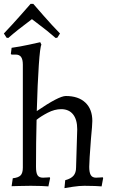

<svg xmlns="http://www.w3.org/2000/svg" viewBox="-31 -960 585 992"><path d="M87 -94V-626Q87 -653 78 -665.5Q69 -678 50 -678H29L25 -681L29 -713Q72 -719 118 -729Q164 -739 177 -742L183 -729Q176 -718 169.5 -623.5Q163 -529 159 -386Q273 -464 309 -464Q374 -464 410 -430Q446 -396 446 -335Q446 -315 439 -243Q430 -126 430 -98Q430 -69 438 -55.5Q446 -42 465 -42Q476 -42 486 -43Q496 -44 500 -44L502 -40L494 3Q485 2 460 1Q435 0 405 0Q379 0 345.5 5Q312 10 302 12L306 -29Q336 -37 349 -52.5Q362 -68 362 -94L368 -292Q368 -342 346.5 -369Q325 -396 285 -396Q251 -396 215.5 -377.5Q180 -359 158 -341Q155 -226 155 -98Q155 -67 163 -54.5Q171 -42 191 -42Q202 -42 212 -43Q222 -44 226 -44L228 -40L219 3Q210 2 184 1Q158 0 128 0Q95 0 67 1Q39 2 29 2L35 -39Q64 -42 75.5 -54Q87 -66 87 -94ZM127 -940H141Q153 -926 195.5 -877.5Q238 -829 279 -787L265 -765L256 -764Q218 -798 155 -845L134 -861Q56 -803 12 -764L3 -765L-11 -787Q30 -830 72.5 -878Q115 -926 127 -940Z"/></svg>

Font: Sahitya
Style: Regular
Weight: 400
Designer: Juan Pablo del Peral
Foundry: Juan Pablo del Peral (http://www.huertatipografica.com)
Version: Version 1.001;PS 001.000;hotconv 1.0.70;makeotf.lib2.5.58329